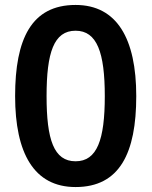

<svg xmlns="http://www.w3.org/2000/svg" viewBox="-20 -745 612 775"><path d="M530 -357C530 -589 452 -725 285 -725C107 -725 41 -588 41 -357C41 -127 117 10 285 10C463 10 530 -127 530 -357ZM168 -357C168 -532 197 -621 285 -621C372 -621 403 -532 403 -357C403 -181 372 -94 285 -94C197 -94 168 -182 168 -357Z"/></svg>

Font: Noto Sans Bamum SemiBold
Style: Regular
Weight: 600
Designer: Monotype Design Team
Foundry: Monotype Imaging Inc.
Version: Version 2.002